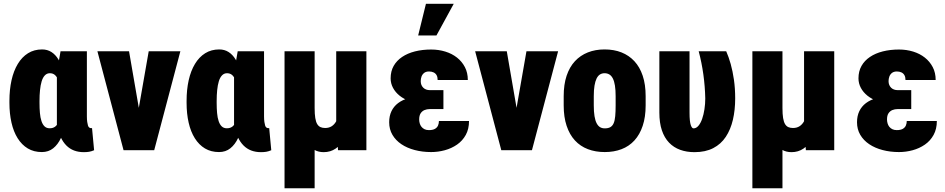

<svg xmlns="http://www.w3.org/2000/svg" viewBox="-20 -802 5046 1025"><path d="M30.3 -252.9V-263.2Q30.3 -323.2 41.5 -373.5Q52.7 -423.8 75 -460.7Q97.2 -497.6 129.6 -517.8Q162.1 -538.1 204.6 -538.1Q232.9 -538.1 254.6 -524.2Q276.4 -510.3 291.7 -484.9Q307.1 -459.5 318.4 -424.8Q329.6 -390.1 337.2 -348.6Q344.7 -307.1 349.6 -261.2V-249Q343.3 -195.3 332.8 -148.4Q322.3 -101.6 305.7 -65.9Q289.1 -30.3 263.9 -10.3Q238.8 9.8 203.6 9.8Q160.6 9.8 128.4 -9.5Q96.2 -28.8 74.2 -64Q52.2 -99.1 41.3 -147.2Q30.3 -195.3 30.3 -252.9ZM190.9 -263.2V-252.9Q190.9 -223.1 193.1 -198.5Q195.3 -173.8 201.4 -155.5Q207.5 -137.2 218 -127.2Q228.5 -117.2 245.1 -117.2Q262.2 -117.2 273.4 -125.2Q284.7 -133.3 291.5 -148.4Q298.3 -163.6 301.5 -185.5Q304.7 -207.5 305.2 -235.8V-274.4Q304.7 -306.6 301.3 -332Q297.9 -357.4 290.8 -375Q283.7 -392.6 272.9 -401.9Q262.2 -411.1 246.1 -411.1Q230.5 -411.1 219.5 -399.7Q208.5 -388.2 202.4 -367.9Q196.3 -347.7 193.6 -320.8Q190.9 -293.9 190.9 -263.2ZM303.2 -528.3H443.8V-180.7Q443.8 -163.1 445.6 -151.1Q447.3 -139.2 449.7 -131.6Q452.1 -124 456.8 -120.8Q461.4 -117.7 468.3 -117.7Q469.7 -117.7 470.5 -118.2Q471.2 -118.7 471.2 -119.1L482.4 0Q467.8 6.3 455.3 8.3Q442.9 10.3 427.2 10.3Q398.9 10.3 375.5 1.5Q352.1 -7.3 334 -25.6Q315.9 -43.9 303.2 -71.5Q290.5 -99.1 283.7 -136.2V-416Z M701.2 -112.8 773.9 -528.3H942.9L803.2 0H704.1ZM668.9 -528.3 740.7 -112.8 738.8 0H639.6L500 -528.3Z M976.1 -252.9V-263.2Q976.1 -323.2 987.3 -373.5Q998.5 -423.8 1020.8 -460.7Q1043 -497.6 1075.4 -517.8Q1107.9 -538.1 1150.4 -538.1Q1178.7 -538.1 1200.4 -524.2Q1222.2 -510.3 1237.5 -484.9Q1252.9 -459.5 1264.2 -424.8Q1275.4 -390.1 1283 -348.6Q1290.5 -307.1 1295.4 -261.2V-249Q1289.1 -195.3 1278.6 -148.4Q1268.1 -101.6 1251.5 -65.9Q1234.9 -30.3 1209.7 -10.3Q1184.6 9.8 1149.4 9.8Q1106.4 9.8 1074.2 -9.5Q1042 -28.8 1020 -64Q998 -99.1 987.1 -147.2Q976.1 -195.3 976.1 -252.9ZM1136.7 -263.2V-252.9Q1136.7 -223.1 1138.9 -198.5Q1141.1 -173.8 1147.2 -155.5Q1153.3 -137.2 1163.8 -127.2Q1174.3 -117.2 1190.9 -117.2Q1208 -117.2 1219.2 -125.2Q1230.5 -133.3 1237.3 -148.4Q1244.1 -163.6 1247.3 -185.5Q1250.5 -207.5 1251 -235.8V-274.4Q1250.5 -306.6 1247.1 -332Q1243.7 -357.4 1236.6 -375Q1229.5 -392.6 1218.8 -401.9Q1208 -411.1 1191.9 -411.1Q1176.3 -411.1 1165.3 -399.7Q1154.3 -388.2 1148.2 -367.9Q1142.1 -347.7 1139.4 -320.8Q1136.7 -293.9 1136.7 -263.2ZM1249 -528.3H1389.6V-180.7Q1389.6 -163.1 1391.4 -151.1Q1393.1 -139.2 1395.5 -131.6Q1397.9 -124 1402.6 -120.8Q1407.2 -117.7 1414.1 -117.7Q1415.5 -117.7 1416.3 -118.2Q1417 -118.7 1417 -119.1L1428.2 0Q1413.6 6.3 1401.1 8.3Q1388.7 10.3 1373 10.3Q1344.7 10.3 1321.3 1.5Q1297.9 -7.3 1279.8 -25.6Q1261.7 -43.9 1249 -71.5Q1236.3 -99.1 1229.5 -136.2V-416Z M1774.9 -528.3H1936V0H1784.7L1774.9 -122.1ZM1793 -245.6 1857.4 -246.6Q1857.4 -190.9 1847.7 -144Q1837.9 -97.2 1818.8 -62.5Q1799.8 -27.8 1772 -8.8Q1744.1 10.3 1708 10.3Q1680.2 10.3 1658.2 -2Q1636.2 -14.2 1618.9 -39.8Q1601.6 -65.4 1589.8 -105.5L1578.1 -225.6H1659.7Q1659.7 -192.9 1663.1 -171.9Q1666.5 -150.9 1673.6 -139.4Q1680.7 -127.9 1691.2 -123.3Q1701.7 -118.7 1715.8 -118.7Q1736.3 -118.7 1751 -128.2Q1765.6 -137.7 1774.9 -154.8Q1784.2 -171.9 1788.6 -195.1Q1793 -218.3 1793 -245.6ZM1499 -528.3H1659.7V203.1H1499Z M2234.4 -287.1H2347.2V-219.7H2274.4Q2259.3 -219.7 2246.3 -214.4Q2233.4 -209 2225.6 -197Q2217.8 -185.1 2217.8 -164.1Q2217.8 -153.8 2220.7 -143.6Q2223.6 -133.3 2230 -125.2Q2236.3 -117.2 2246.1 -112.3Q2255.9 -107.4 2270 -107.4Q2290 -107.4 2301.8 -114Q2313.5 -120.6 2318.4 -131.8Q2323.2 -143.1 2323.2 -156.2H2483.9Q2483.9 -113.3 2466.6 -81.8Q2449.2 -50.3 2419.9 -30Q2390.6 -9.8 2354.7 0Q2318.8 9.8 2281.7 9.8Q2234.9 9.8 2194.1 -1Q2153.3 -11.7 2122.8 -32.2Q2092.3 -52.7 2075 -82.3Q2057.6 -111.8 2057.6 -149.4Q2057.6 -182.6 2069.8 -208.3Q2082 -233.9 2105.2 -251.5Q2128.4 -269 2161.1 -278.1Q2193.8 -287.1 2234.4 -287.1ZM2347.2 -252H2234.4Q2198.2 -252 2167.5 -262.2Q2136.7 -272.5 2113.8 -290.8Q2090.8 -309.1 2078.1 -333Q2065.4 -356.9 2065.4 -383.8Q2065.4 -421.4 2081.5 -450Q2097.7 -478.5 2126.7 -498Q2155.8 -517.6 2195.3 -527.6Q2234.9 -537.6 2281.7 -537.6Q2321.8 -537.6 2357.4 -526.6Q2393.1 -515.6 2419.7 -494.6Q2446.3 -473.6 2461.9 -443.6Q2477.5 -413.6 2477.5 -375H2316.4Q2316.4 -390.6 2310.8 -400.6Q2305.2 -410.6 2294.7 -415.5Q2284.2 -420.4 2270.5 -420.4Q2253.9 -420.4 2244.1 -412.6Q2234.4 -404.8 2230.2 -393.1Q2226.1 -381.3 2226.1 -368.7Q2226.1 -357.4 2229.7 -348.6Q2233.4 -339.8 2240 -333.5Q2246.6 -327.1 2255.4 -324Q2264.2 -320.8 2274.4 -320.8H2347.2ZM2212.4 -612.8 2253.9 -781.7H2402.3L2310.1 -612.8Z M2717.8 -112.8 2790.5 -528.3H2959.5L2819.8 0H2720.7ZM2685.5 -528.3 2757.3 -112.8 2755.4 0H2656.2L2516.6 -528.3Z M2989.3 -239.3V-288.6Q2989.3 -351.1 3004.9 -397.7Q3020.5 -444.3 3049.3 -475.3Q3078.1 -506.3 3118.2 -522.2Q3158.2 -538.1 3207.5 -538.1Q3257.8 -538.1 3297.9 -522.2Q3337.9 -506.3 3366.7 -475.3Q3395.5 -444.3 3411.1 -397.7Q3426.8 -351.1 3426.8 -288.6V-239.3Q3426.8 -177.2 3411.1 -130.4Q3395.5 -83.5 3366.9 -52.2Q3338.4 -21 3298.1 -5.6Q3257.8 9.8 3208.5 9.8Q3159.2 9.8 3118.7 -5.6Q3078.1 -21 3049.3 -52.2Q3020.5 -83.5 3004.9 -130.4Q2989.3 -177.2 2989.3 -239.3ZM3149.9 -288.6V-239.3Q3149.9 -205.6 3153.8 -181.9Q3157.7 -158.2 3165.3 -143.8Q3172.9 -129.4 3183.6 -123Q3194.3 -116.7 3208.5 -116.7Q3226.6 -116.7 3238 -123Q3249.5 -129.4 3255.9 -143.8Q3262.2 -158.2 3264.4 -181.9Q3266.6 -205.6 3266.6 -239.3V-288.6Q3266.6 -321.8 3262.9 -345Q3259.3 -368.2 3251.7 -383.1Q3244.1 -397.9 3232.9 -404.5Q3221.7 -411.1 3207.5 -411.1Q3193.8 -411.1 3183.1 -404.5Q3172.4 -397.9 3165 -383.1Q3157.7 -368.2 3153.8 -345Q3149.9 -321.8 3149.9 -288.6Z M3500 -528.3H3661.1V-200.2Q3661.1 -176.3 3662.8 -159.9Q3664.6 -143.6 3667.7 -134.3Q3670.9 -125 3674.6 -120.8Q3678.2 -116.7 3682.6 -116.7Q3696.8 -116.7 3708.5 -130.4Q3720.2 -144 3728.3 -167Q3736.3 -189.9 3740.7 -218.5Q3745.1 -247.1 3745.1 -276.4Q3743.7 -341.3 3734.9 -404.5Q3726.1 -467.8 3710 -528.3H3856.9Q3870.1 -498.5 3880.9 -460.2Q3891.6 -421.9 3898.2 -376Q3904.8 -330.1 3904.8 -276.4Q3904.8 -214.8 3892.6 -162.6Q3880.4 -110.4 3854.7 -71.5Q3829.1 -32.7 3787.6 -11.2Q3746.1 10.3 3687.5 10.3Q3645.5 10.3 3611.1 -2.2Q3576.7 -14.6 3551.8 -40.5Q3526.9 -66.4 3513.4 -106.4Q3500 -146.5 3500 -201.2Z M4272.5 -528.3H4433.6V0H4282.2L4272.5 -122.1ZM4290.5 -245.6 4355 -246.6Q4355 -190.9 4345.2 -144Q4335.4 -97.2 4316.4 -62.5Q4297.4 -27.8 4269.5 -8.8Q4241.7 10.3 4205.6 10.3Q4177.7 10.3 4155.8 -2Q4133.8 -14.2 4116.5 -39.8Q4099.1 -65.4 4087.4 -105.5L4075.7 -225.6H4157.2Q4157.2 -192.9 4160.6 -171.9Q4164.1 -150.9 4171.1 -139.4Q4178.2 -127.9 4188.7 -123.3Q4199.2 -118.7 4213.4 -118.7Q4233.9 -118.7 4248.5 -128.2Q4263.2 -137.7 4272.5 -154.8Q4281.7 -171.9 4286.1 -195.1Q4290.5 -218.3 4290.5 -245.6ZM3996.6 -528.3H4157.2V203.1H3996.6Z M4731.9 -287.1H4844.7V-219.7H4772Q4756.8 -219.7 4743.9 -214.4Q4731 -209 4723.1 -197Q4715.3 -185.1 4715.3 -164.1Q4715.3 -153.8 4718.3 -143.6Q4721.2 -133.3 4727.5 -125.2Q4733.9 -117.2 4743.7 -112.3Q4753.4 -107.4 4767.6 -107.4Q4787.6 -107.4 4799.3 -114Q4811 -120.6 4815.9 -131.8Q4820.8 -143.1 4820.8 -156.2H4981.4Q4981.4 -113.3 4964.1 -81.8Q4946.8 -50.3 4917.5 -30Q4888.2 -9.8 4852.3 0Q4816.4 9.8 4779.3 9.8Q4732.4 9.8 4691.7 -1Q4650.9 -11.7 4620.4 -32.2Q4589.8 -52.7 4572.5 -82.3Q4555.2 -111.8 4555.2 -149.4Q4555.2 -182.6 4567.4 -208.3Q4579.6 -233.9 4602.8 -251.5Q4626 -269 4658.7 -278.1Q4691.4 -287.1 4731.9 -287.1ZM4844.7 -252H4731.9Q4695.8 -252 4665 -262.2Q4634.3 -272.5 4611.3 -290.8Q4588.4 -309.1 4575.7 -333Q4563 -356.9 4563 -383.8Q4563 -421.4 4579.1 -450Q4595.2 -478.5 4624.3 -498Q4653.3 -517.6 4692.9 -527.6Q4732.4 -537.6 4779.3 -537.6Q4819.3 -537.6 4855 -526.6Q4890.6 -515.6 4917.2 -494.6Q4943.8 -473.6 4959.5 -443.6Q4975.1 -413.6 4975.1 -375H4814Q4814 -390.6 4808.3 -400.6Q4802.7 -410.6 4792.2 -415.5Q4781.7 -420.4 4768.1 -420.4Q4751.5 -420.4 4741.7 -412.6Q4731.9 -404.8 4727.8 -393.1Q4723.6 -381.3 4723.6 -368.7Q4723.6 -357.4 4727.3 -348.6Q4731 -339.8 4737.5 -333.5Q4744.1 -327.1 4752.9 -324Q4761.7 -320.8 4772 -320.8H4844.7Z"/></svg>

Font: Roboto Condensed Black
Style: Regular
Weight: 900
Designer: Christian Robertson
Foundry: Google
Version: Version 3.008; 2023